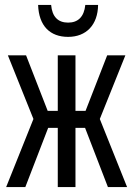

<svg xmlns="http://www.w3.org/2000/svg" viewBox="-20 -761 540 781"><path d="M257 -611C331 -611 378 -660 379 -741H327C322 -692 297 -669 257 -669C216 -669 192 -693 188 -741H135C138 -655 184 -611 257 -611ZM5 0H83L176 -241H215V0H287V-241H326L419 0H497L386 -277L490 -536H416L328 -310H287V-536H215V-310H174L86 -536H12L116 -277Z"/></svg>

Font: Noto Sans Mono ExtraCondensed
Style: Regular
Weight: 400
Width: 2
Designer: Monotype Design Team
Foundry: Monotype Imaging Inc.
Version: Version 2.014